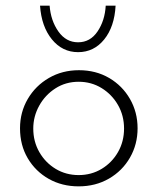

<svg xmlns="http://www.w3.org/2000/svg" viewBox="-20 -653 559 681"><path d="M51 -198Q51 -255 78.5 -302Q106 -349 153.5 -376.5Q201 -404 260 -404Q320 -404 367 -376.5Q414 -349 441 -302Q468 -255 468 -198Q468 -141 441 -94Q414 -47 366.5 -19.5Q319 8 259 8Q200 8 153 -18.5Q106 -45 78.5 -91.5Q51 -138 51 -198ZM98 -197Q98 -151 119.5 -113.5Q141 -76 177.5 -54Q214 -32 259 -32Q304 -32 340.5 -54Q377 -76 398.5 -113.5Q420 -151 420 -197Q420 -243 398.5 -280.5Q377 -318 340.5 -340.5Q304 -363 259 -363Q213 -363 176.5 -339.5Q140 -316 119 -278Q98 -240 98 -197ZM257 -468Q201 -468 164 -513.5Q127 -559 122 -633H156Q160 -580 187 -541.5Q214 -503 257 -503Q300 -503 326 -541.5Q352 -580 355 -633H390Q386 -558 349.5 -513Q313 -468 257 -468Z"/></svg>

Font: Synthetic Light
Style: Regular
Weight: 300
Designer: Santiago Orozco
Foundry: Typemade
Version: Version 2.000; ttfautohint (v1.8.4.7-5d5b)